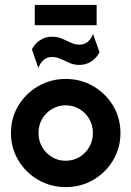

<svg xmlns="http://www.w3.org/2000/svg" viewBox="-20 -755 540 789"><path d="M250 13.9Q188.2 13.9 136.8 -16Q85.4 -45.8 55.2 -96.5Q25 -147.2 25 -208.3Q25 -270.1 55.2 -320.5Q85.4 -370.8 136.8 -400.7Q188.2 -430.6 250 -430.6Q312.5 -430.6 363.5 -400.7Q414.6 -370.8 444.8 -320.5Q475 -270.1 475 -208.3Q475 -147.2 444.8 -96.5Q414.6 -45.8 363.5 -16Q312.5 13.9 250 13.9ZM250 -94.4Q281.2 -94.4 306.6 -109.7Q331.9 -125 346.9 -151Q361.8 -177.1 361.8 -208.3Q361.8 -240.3 346.9 -266Q331.9 -291.7 306.6 -306.9Q281.2 -322.2 250 -322.2Q218.8 -322.2 193.4 -306.9Q168.1 -291.7 153.1 -266Q138.2 -240.3 138.2 -208.3Q138.2 -177.1 153.1 -151Q168.1 -125 193.4 -109.7Q218.8 -94.4 250 -94.4ZM137.5 -475.7 111.1 -552.1Q123.6 -577.1 145.8 -590.6Q168.1 -604.2 193.8 -604.2Q216 -604.2 234.7 -596.2Q253.5 -588.2 270.8 -579.9Q288.2 -571.5 306.2 -571.5Q326.4 -571.5 340.3 -583Q354.2 -594.4 362.5 -615.3L388.9 -540.3Q376.4 -516 354.5 -502.1Q332.6 -488.2 306.2 -488.2Q284 -488.2 265.3 -496.5Q246.5 -504.9 229.2 -512.8Q211.8 -520.8 193.8 -520.8Q154.9 -520.8 137.5 -475.7ZM122.9 -651.4V-734.7H377.1V-651.4Z"/></svg>

Font: co2trust
Style: Bold
Weight: 700
Designer: Kristian Moeller
Foundry: Dicotype
Version: Version 1.000